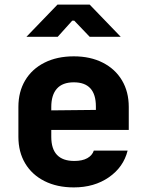

<svg xmlns="http://www.w3.org/2000/svg" viewBox="-20 -805 640 835"><path d="M540 -240H203V-210Q203 -105 303 -105Q338 -105 359.5 -117Q381 -129 388 -150H535Q517 -78 453.5 -34Q390 10 301 10Q228 10 173.5 -17.5Q119 -45 89.5 -94.5Q60 -144 60 -210V-340Q60 -406 89.5 -455.5Q119 -505 173.5 -532.5Q228 -560 301 -560Q373 -560 427 -532.5Q481 -505 510.5 -455.5Q540 -406 540 -340ZM203 -325 397 -327V-342Q397 -447 301 -447Q252 -447 227.5 -419.5Q203 -392 203 -340ZM231 -645H95L230 -785H370L505 -645H370L303 -715H294Z"/></svg>

Font: JetBrains Mono Extra Bold
Style: Regular
Weight: 800
Monospace: yes
Designer: Philipp Nurullin, Konstantin Bulenkov
Foundry: JetBrains
Version: 2.002